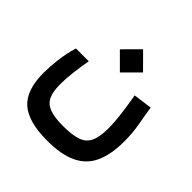

<svg xmlns="http://www.w3.org/2000/svg" viewBox="-167 -603 921 921"><g transform="rotate(45 293.0 -143.0)"><path d="M279.3 174.3Q151.4 174.3 94.2 123.8Q37.1 73.2 37.1 -43.9Q37.1 -83 43.2 -135Q49.3 -187 64.5 -236.3H151.4Q143.1 -189.5 137.7 -145.5Q132.3 -101.6 132.3 -59.6Q132.3 -10.7 145.8 17.6Q159.2 45.9 192.1 58.3Q225.1 70.8 283.2 70.8Q343.3 70.8 378.9 59.1Q414.6 47.4 430.2 15.9Q445.8 -15.6 445.8 -74.2Q445.8 -118.2 438.7 -173.1Q431.6 -228 422.9 -276.4L518.6 -289.1Q524.9 -247.1 534.4 -195.1Q543.9 -143.1 543.9 -85.9Q543.9 1 518.6 58.8Q493.2 116.7 435.1 145.5Q377 174.3 279.3 174.3ZM294.9 -303.7 216.3 -382.3 294.9 -461.4 373.5 -382.3Z"/></g></svg>

Font: Cascadia Mono PL
Style: Regular
Weight: 400
Monospace: yes
Designer: Aaron Bell
Foundry: Saja Typeworks
Version: Version 2404.023; ttfautohint (v1.8.4)